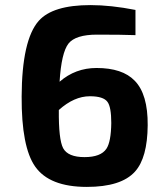

<svg xmlns="http://www.w3.org/2000/svg" viewBox="-20 -722 624 754"><path d="M512 -584Q459 -586 361 -586Q277 -586 249 -551Q221 -515 214 -401Q276 -455 359 -455Q461 -455 509 -405Q561 -352 560 -230Q559 -102 510 -48Q456 12 321 12Q174 12 118 -68Q64 -145 65 -343Q66 -565 132 -640Q187 -702 335 -702Q415 -702 512 -683ZM402 -322Q386 -344 333 -344Q271 -344 211 -290Q210 -174 228 -140Q247 -105 312 -105Q376 -105 398 -138Q416 -165 417 -239Q417 -302 402 -322Z"/></svg>

Font: Taylor Sans Bold LRS
Style: Bold
Weight: 700
Italic angle: -8°
Designer: Natanael Gama
Version: Version 1.001 September 8, 2015